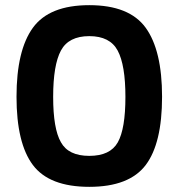

<svg xmlns="http://www.w3.org/2000/svg" viewBox="-20 -712 692 744"><path d="M216 -161Q245 -108 326 -108Q407 -108 436.5 -160.5Q466 -213 466 -336.5Q466 -460 436 -516Q406 -572 326 -572Q246 -572 216 -516Q186 -460 186 -336.5Q186 -213 216 -161ZM545 -73Q481 12 326 12Q171 12 107.5 -72.5Q44 -157 44 -337Q44 -517 107.5 -604.5Q171 -692 326 -692Q481 -692 544.5 -604.5Q608 -517 608 -337Q608 -157 545 -73Z"/></svg>

Font: Titillium Web[RUS by Daymarius]
Style: Bold
Weight: 700
Designer: Cyrillization by Daymarius
Foundry: Cyrillization by Daymarius
Version: Version 1.002 September 11, 2018